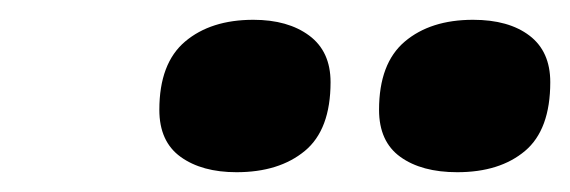

<svg xmlns="http://www.w3.org/2000/svg" viewBox="-20 -729 576 194"><path d="M442 -555Q406 -555 384.5 -570.5Q363 -586 363 -618Q363 -665 389 -687Q415 -709 458 -709Q494 -709 515 -693Q536 -677 536 -646Q536 -598 510.5 -576.5Q485 -555 442 -555ZM219 -555Q184 -555 162.5 -570.5Q141 -586 141 -618Q141 -665 167 -687Q193 -709 236 -709Q271 -709 292.5 -693Q314 -677 314 -646Q314 -598 288 -576.5Q262 -555 219 -555Z"/></svg>

Font: Work Sans
Style: Bold Italic
Weight: 700
Italic angle: -13°
Designer: Wei Huang
Foundry: Wei Huang
Version: Version 2.010; ttfautohint (v1.8.3)